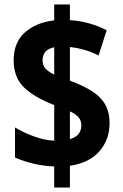

<svg xmlns="http://www.w3.org/2000/svg" viewBox="-20 -779 549 857"><path d="M222 -36Q174 -38 129.5 -48.5Q85 -59 47 -76V-210Q85 -187 132 -170Q179 -153 222 -151V-310Q132 -345 86.5 -389.5Q41 -434 41 -510Q41 -590 91.5 -634.5Q142 -679 222 -688V-759H292V-689Q378 -684 456 -644L420 -531Q390 -547 356.5 -556.5Q323 -566 292 -569V-419Q349 -398 388.5 -373.5Q428 -349 448.5 -314.5Q469 -280 469 -229Q469 -156 424 -104Q379 -52 292 -39V58H222ZM222 -568Q194 -562 182 -547Q170 -532 170 -509Q170 -488 182 -474Q194 -460 222 -446ZM292 -158Q319 -166 331 -181.5Q343 -197 343 -219Q343 -241 330.5 -255.5Q318 -270 292 -282Z"/></svg>

Font: Noto Sans Thai Cond ExtBd
Style: Regular
Weight: 800
Width: 3
Designer: Monotype Design Team
Foundry: Monotype Imaging Inc.
Version: Version 2.002; ttfautohint (v1.8.4.7-5d5b)